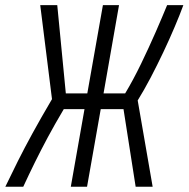

<svg xmlns="http://www.w3.org/2000/svg" viewBox="-54 -713 720 733"><path d="M216.3 0 268.6 -296.4H189.5Q154.8 -237.8 128.4 -188.7Q102.1 -139.6 79.6 -94Q57.1 -48.3 34.7 0H-33.7Q-9.8 -49.8 14.6 -98.6Q39.1 -147.5 70.1 -204.1Q101.1 -260.7 144.5 -334.5L99.6 -693.4H164.6L197.3 -356.4H279.3L338.9 -693.4H400.4L341.3 -356.4H423.8Q454.1 -406.7 484.4 -469.2Q514.6 -531.7 540.8 -591.6Q566.9 -651.4 584 -693.4H646Q632.8 -657.2 613 -610.6Q593.3 -564 569.6 -513.9Q545.9 -463.9 520.8 -416Q495.6 -368.2 471.7 -329.6L528.8 0H463.9L417.5 -296.4H330.6L278.3 0Z"/></svg>

Font: Cascadia Mono Light
Style: Italic
Weight: 300
Italic angle: -10°
Monospace: yes
Designer: Aaron Bell
Foundry: Saja Typeworks
Version: Version 2404.023; ttfautohint (v1.8.4)